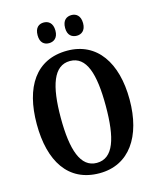

<svg xmlns="http://www.w3.org/2000/svg" viewBox="-134 -1010 914 1113"><g transform="rotate(-15 323.5 -454.0)"><path d="M403 -794C429 -794 456 -810 456 -855C456 -902 429 -918 403 -918C374 -918 348 -902 348 -855C348 -810 374 -794 403 -794ZM236 -794C263 -794 290 -810 290 -855C290 -902 263 -918 236 -918C208 -918 183 -902 183 -855C183 -810 208 -794 236 -794ZM324 10C503 10 602 -137 602 -358C602 -580 503 -725 325 -725C136 -725 45 -580 45 -359C45 -137 136 10 324 10ZM324 -52C227 -52 189 -165 189 -358C189 -551 227 -663 325 -663C424 -663 459 -551 459 -358C459 -165 424 -52 324 -52Z"/></g></svg>

Font: Noto Serif Devanagari ExtraCondensed
Style: Bold
Weight: 700
Width: 2
Designer: Universal Thirst, Indian Type Foundry and the Monotype Design Team
Foundry: Monotype Imaging Inc.
Version: Version 2.004